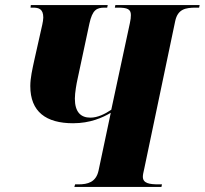

<svg xmlns="http://www.w3.org/2000/svg" viewBox="-20 -734 804 754"><path d="M272 0H614L616 -10H603C567 -10 541 -14 541 -40C541 -48 543 -56 547 -74L668 -651C678 -698 708 -704 749 -704H762L764 -714H433L431 -704H444C480 -704 494 -698 494 -675C494 -666 493 -656 490 -643L417 -303C392 -286 363 -272 335 -272C297 -272 274 -294 274 -347C274 -370 281 -408 284 -421L331 -641C343 -696 360 -704 391 -704H401L403 -714H101L100 -704H110C132 -704 150 -699 150 -665C150 -659 148 -645 146 -637L115 -499C107 -462 99 -428 99 -396C99 -295 161 -250 267 -250C334 -250 383 -272 415 -291L367 -64C357 -18 324 -10 288 -10H275Z"/></svg>

Font: Noto Serif Display Condensed Black
Style: Italic
Weight: 900
Width: 3
Italic angle: -12°
Designer: Monotype Design Team
Foundry: Monotype Imaging Inc.
Version: Version 2.009